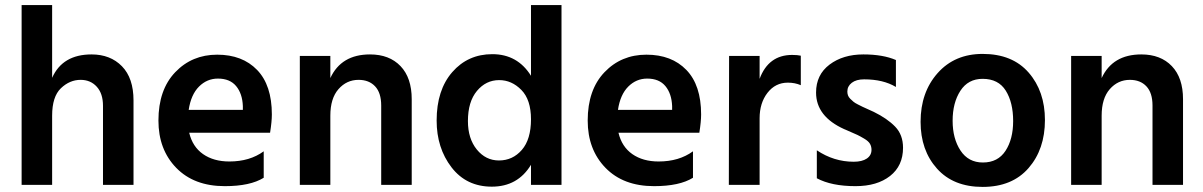

<svg xmlns="http://www.w3.org/2000/svg" viewBox="-20 -727 4732 755"><path d="M505 0H385V-311Q385 -359 360.5 -386Q336 -413 297 -413Q254 -413 219.5 -380Q185 -347 185 -272V0H65V-707H185V-421Q226 -513 340 -513Q414 -513 459.5 -466.5Q505 -420 505 -332Z M1017 -28Q964 5 864 5Q743 5 673 -67Q603 -139 603 -253Q603 -374 669 -443Q735 -512 834 -512Q933 -512 991 -452Q1049 -392 1049 -277Q1049 -249 1042 -205H724Q737 -150 778.5 -121Q820 -92 882 -92Q962 -92 1017 -132ZM837 -418Q794 -418 762.5 -386.5Q731 -355 722 -295H935V-310Q933 -359 908.5 -388.5Q884 -418 837 -418Z M1599 0H1479V-312Q1479 -362 1455 -387.5Q1431 -413 1390 -413Q1343 -413 1311 -376.5Q1279 -340 1279 -272V0H1159V-507H1279V-420Q1322 -513 1435 -513Q1511 -513 1555 -467Q1599 -421 1599 -337Z M1820 -251Q1820 -182 1855 -139Q1890 -96 1942 -96Q1996 -96 2032 -137.5Q2068 -179 2068 -258Q2068 -335 2030 -373.5Q1992 -412 1943 -412Q1891 -412 1855.5 -369.5Q1820 -327 1820 -251ZM2188 0H2068V-79Q2016 7 1914 7Q1814 7 1755.5 -69Q1697 -145 1697 -253Q1697 -373 1758.5 -443.5Q1820 -514 1916 -514Q2015 -514 2068 -429V-707H2188Z M2705 -28Q2652 5 2552 5Q2431 5 2361 -67Q2291 -139 2291 -253Q2291 -374 2357 -443Q2423 -512 2522 -512Q2621 -512 2679 -452Q2737 -392 2737 -277Q2737 -249 2730 -205H2412Q2425 -150 2466.5 -121Q2508 -92 2570 -92Q2650 -92 2705 -132ZM2525 -418Q2482 -418 2450.5 -386.5Q2419 -355 2410 -295H2623V-310Q2621 -359 2596.5 -388.5Q2572 -418 2525 -418Z M2967 0H2846L2847 -507H2967V-417Q3002 -511 3095 -511Q3116 -511 3129 -508V-392Q3106 -402 3078 -402Q3029 -402 2998 -362Q2967 -322 2967 -262Z M3531 -146Q3531 -75 3480 -35Q3429 5 3344 5Q3250 5 3192 -26V-136Q3259 -91 3337 -91Q3370 -91 3388.5 -103.5Q3407 -116 3407 -138Q3407 -151 3401 -161.5Q3395 -172 3378 -182Q3361 -192 3351.5 -196.5Q3342 -201 3314 -213Q3311 -214 3309.5 -215Q3308 -216 3305 -217Q3302 -218 3300 -219Q3189 -269 3189 -363Q3189 -433 3242 -473Q3295 -513 3375 -513Q3452 -513 3503 -491V-385Q3453 -415 3378 -415Q3347 -415 3329.5 -401.5Q3312 -388 3312 -367Q3312 -359 3314.5 -352Q3317 -345 3323.5 -338.5Q3330 -332 3336 -327Q3342 -322 3353 -316.5Q3364 -311 3372 -307Q3380 -303 3394 -297Q3408 -291 3416 -287Q3469 -261 3500 -229Q3531 -197 3531 -146Z M4089 -255Q4089 -140 4024.5 -66Q3960 8 3844 8Q3729 8 3664.5 -64Q3600 -136 3600 -248Q3600 -364 3667 -439.5Q3734 -515 3844 -515Q3961 -515 4025 -441.5Q4089 -368 4089 -255ZM3726 -252Q3726 -182 3757 -135Q3788 -88 3845 -88Q3904 -88 3934 -134Q3964 -180 3964 -251Q3964 -324 3935 -370.5Q3906 -417 3844 -417Q3787 -417 3756.5 -370Q3726 -323 3726 -252Z M4632 0H4512V-312Q4512 -362 4488 -387.5Q4464 -413 4423 -413Q4376 -413 4344 -376.5Q4312 -340 4312 -272V0H4192V-507H4312V-420Q4355 -513 4468 -513Q4544 -513 4588 -467Q4632 -421 4632 -337Z"/></svg>

Font: Hind Vadodara SemiBold
Style: Regular
Weight: 600
Designer: Hitesh Malaviya
Foundry: Indian Type Foundry
Version: Version 1.001;PS 1.0;hotconv 1.0.86;makeotf.lib2.5.63406; tt